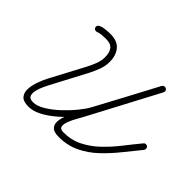

<svg xmlns="http://www.w3.org/2000/svg" viewBox="-122 -786 1019 1019"><g transform="rotate(45 387.0 -276.5)"><path d="M151 -521Q144 -518 137.5 -521Q131 -524 128 -530Q125 -537 128 -543.5Q131 -550 138 -553Q153 -560 173 -562Q193 -564 210 -564Q210 -564 210 -564Q210 -564 210 -564Q261 -564 286 -534.5Q311 -505 311 -456Q311 -425 300 -395.5Q289 -366 275 -339Q249 -290 223 -240.5Q197 -191 171 -142Q165 -131 155.5 -110.5Q146 -90 141 -68.5Q136 -47 142 -32Q148 -17 174 -17Q204 -17 240 -39Q276 -61 311 -94Q346 -127 373.5 -161Q401 -195 414 -220Q460 -305 505.5 -390.5Q551 -476 596 -561Q600 -568 607 -569.5Q614 -571 620 -568Q626 -565 628.5 -558.5Q631 -552 627 -544Q575 -446 523 -347.5Q471 -249 419 -151Q414 -141 401.5 -119.5Q389 -98 379.5 -74.5Q370 -51 373 -34.5Q376 -18 401 -18Q460 -18 508.5 -42.5Q557 -67 597.5 -106Q638 -145 673.5 -190.5Q709 -236 743 -277Q743 -277 743 -277Q743 -277 743 -277Q747 -283 754.5 -283.5Q762 -284 767 -280Q773 -275 773.5 -268Q774 -261 770 -255Q733 -210 695 -162.5Q657 -115 613.5 -74Q570 -33 517.5 -8Q465 17 401 17Q365 17 351 3Q337 -11 337.5 -33Q338 -55 347.5 -80.5Q357 -106 368.5 -129Q380 -152 389 -167Q440 -266 492 -364Q544 -462 596 -561Q600 -568 607 -569.5Q614 -571 620 -568Q626 -565 628.5 -558.5Q631 -552 627 -544Q582 -459 536.5 -374Q491 -289 445 -204Q429 -174 398.5 -136Q368 -98 329.5 -63Q291 -28 250.5 -5.5Q210 17 174 17Q133 17 118 -2Q103 -21 105 -49.5Q107 -78 118 -108Q129 -138 140 -159Q166 -208 192 -257Q218 -306 244 -355Q256 -378 266 -404Q276 -430 276 -456Q276 -491 261.5 -510Q247 -529 210 -529Q210 -529 210 -529Q210 -529 210 -529Q196 -529 179.5 -527.5Q163 -526 151 -521Q151 -521 151 -521Q151 -521 151 -521Z"/></g></svg>

Font: FRB American Cursive
Style: Italic
Weight: 400
Italic angle: -25°
Version: Version 2.0;Modular Font Editor K font №1